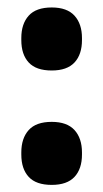

<svg xmlns="http://www.w3.org/2000/svg" viewBox="-20 -494 284 527"><path d="M122 13.5Q79 13.5 58.8 -8.5Q38.5 -30.5 38.5 -70V-75.5Q38.5 -114.5 58.8 -137Q79 -159.5 122 -159.5Q164 -159.5 184.5 -137Q205 -114.5 205 -75.5V-70Q205 -30.5 184.5 -8.5Q164 13.5 122 13.5ZM122 -300.5Q79 -300.5 58.8 -322.5Q38.5 -344.5 38.5 -384V-389.5Q38.5 -428.5 58.8 -451Q79 -473.5 122 -473.5Q164 -473.5 184.5 -451Q205 -428.5 205 -389.5V-384Q205 -344.5 184.5 -322.5Q164 -300.5 122 -300.5Z"/></svg>

Font: Anek Telugu
Style: Bold
Weight: 700
Designer: Omkar Bhoir (Telugu), Yesha Goshar (Latin)
Foundry: Ek Type
Version: Version 1.003